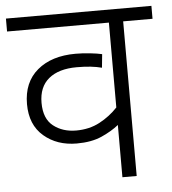

<svg xmlns="http://www.w3.org/2000/svg" viewBox="-48 -666 635 710"><g transform="rotate(-5 270.0 -311.0)"><path d="M540 -574H431V0H378V-194Q352 -173 314 -156Q276 -139 221 -139Q148 -139 99 -181Q50 -223 50 -300Q50 -381 103 -425.5Q156 -470 245 -470Q271 -470 298.5 -467Q326 -464 343 -460L338 -410Q319 -415 296.5 -417.5Q274 -420 245 -420Q178 -420 141 -389.5Q104 -359 104 -300Q104 -241 138.5 -214Q173 -187 223 -187Q272 -187 310.5 -207.5Q349 -228 378 -259V-574H0V-622H540Z"/></g></svg>

Font: RS Noto Sans Light
Style: Regular
Weight: 300
Designer: Monotype Design Team
Foundry: Monotype Imaging Inc.
Version: Version 3.10